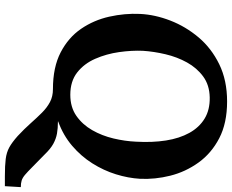

<svg xmlns="http://www.w3.org/2000/svg" viewBox="-104 -652 974 807"><g transform="rotate(90 383.5 -249.0)"><path d="M407 -716Q498 -716 561.5 -683Q625 -650 664 -595.5Q703 -541 719 -477Q735 -413 732 -350Q729 -300 713 -248.5Q697 -197 667 -149.5Q637 -102 593 -64.5Q549 -27 491 -6V-5Q520 -5 542 -1Q564 3 585 14.5Q606 26 630 51Q663 83 683 103Q703 123 715.5 133.5Q728 144 739.5 147.5Q751 151 767 151L763 218H722Q676 218 648.5 214.5Q621 211 600 199.5Q579 188 552 164Q522 136 498.5 109.5Q475 83 454 62Q433 41 409.5 28.5Q386 16 355 16Q263 16 200.5 -16.5Q138 -49 101.5 -102.5Q65 -156 50.5 -221Q36 -286 39 -350Q42 -413 67 -477.5Q92 -542 137.5 -596Q183 -650 250.5 -683Q318 -716 407 -716ZM390 -643Q338 -642 302 -615.5Q266 -589 243 -547.5Q220 -506 208.5 -457Q197 -408 194 -362Q192 -315 199.5 -262Q207 -209 227.5 -162Q248 -115 285 -86Q322 -57 379 -57Q431 -57 467.5 -82.5Q504 -108 527.5 -149Q551 -190 562.5 -238.5Q574 -287 576 -333Q580 -402 571 -459Q562 -516 539 -557.5Q516 -599 479 -621.5Q442 -644 390 -643Z"/></g></svg>

Font: Lora
Style: Bold Italic
Weight: 700
Italic angle: -3°
Designer: Olga Karpushina, Alexei Vanyashin (Cyrillic)
Foundry: Cyreal
Version: Version 3.004